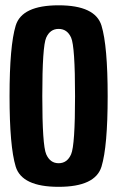

<svg xmlns="http://www.w3.org/2000/svg" viewBox="-20 -700 444 724"><path d="M201 4.5Q62.5 4.5 39.2 -71.8Q16 -148 16 -337.5Q16 -527 39.2 -603.5Q62.5 -680 201 -680Q339.5 -680 362.8 -603.2Q386 -526.5 386 -337.5Q386 -148 362.8 -71.8Q339.5 4.5 201 4.5ZM201 -84.5Q233.5 -84.5 248.2 -118.5Q263 -152.5 263 -337.5Q263 -525 248.2 -558Q233.5 -591 201 -591Q169 -591 154.2 -558Q139.5 -525 139.5 -337.5Q139.5 -152.5 154.2 -118.5Q169 -84.5 201 -84.5Z"/></svg>

Font: Anybody Condensed SemiBold
Style: Regular
Weight: 600
Width: 3
Designer: Tyler Finck
Foundry: Etcetera Type Company
Version: Version 1.010; ttfautohint (v1.8.3) -l 8 -r 50 -G 200 -x 14 